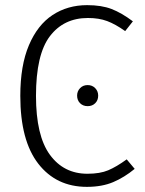

<svg xmlns="http://www.w3.org/2000/svg" viewBox="-20 -716 564 747"><path d="M497 -633 467 -595Q429 -622 397 -634Q365 -646 322 -646Q228 -646 174 -575Q120 -504 120 -343Q120 -188 174 -114Q228 -40 320 -40Q369 -40 401 -53.5Q433 -67 473 -96L504 -59Q464 -26 420.5 -7.5Q377 11 318 11Q199 11 129 -79Q59 -169 59 -343Q59 -461 92.5 -540Q126 -619 184.5 -657.5Q243 -696 319 -696Q375 -696 414 -681Q453 -666 497 -633ZM362 -344Q362 -326 350.5 -314.5Q339 -303 321 -303Q303 -303 291.5 -314.5Q280 -326 280 -344Q280 -361 291.5 -373Q303 -385 321 -385Q339 -385 350.5 -373Q362 -361 362 -344Z"/></svg>

Font: Fira Sans Condensed Light
Style: Regular
Weight: 300
Width: 3
Designer: bBox Type GmbH & Carrois Corporate GbR & Edenspiekermann AG
Foundry: bBox Type GmbH & Carrois Corporate GbR & Edenspiekermann AG
Version: Version 4.301